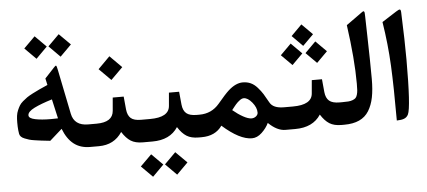

<svg xmlns="http://www.w3.org/2000/svg" viewBox="-58 -863 2707 1218"><g transform="rotate(-5 1295.0 -253.5)"><path d="M352.1 -730 423.8 -658.7 352.1 -586.9 280.8 -658.7ZM198.7 -730 270 -658.7 198.7 -586.9 127 -658.7ZM255.4 -197.8Q271 -197.8 301.3 -198.7L273.4 -321.8Q202.6 -300.3 159.4 -278.8Q116.2 -257.3 116.2 -233.9Q116.2 -214.4 156.7 -206.1Q197.3 -197.8 255.4 -197.8ZM498.5 0H488.8Q426.8 0 385 -32.7Q343.3 -65.4 318.4 -130.4L240.2 -61Q235.8 -61.5 226.6 -62.5Q197.8 -65.4 183.1 -67.4Q168.5 -69.3 144.3 -72.8Q120.1 -76.2 106.9 -80.3Q93.8 -84.5 78.9 -90.3Q64 -96.2 56.4 -104.2Q48.8 -112.3 46.9 -122.1Q44.9 -132.3 43.7 -144.8Q42.5 -157.2 42 -168.7Q41.5 -180.2 41.5 -194.8Q41.5 -218.3 43.9 -237.1Q46.4 -255.9 53.5 -272.2Q60.5 -288.6 67.9 -301Q75.2 -313.5 90.3 -326.4Q105.5 -339.4 118.4 -348.4Q131.3 -357.4 155.8 -370.1Q180.2 -382.8 199.5 -391.6Q218.8 -400.4 252.9 -415.5L243.7 -457.5L296.9 -514.6Q298.8 -516.6 301.8 -520Q314.5 -534.7 318.4 -532.5Q322.3 -530.3 327.6 -502.9L384.8 -220.7Q400.4 -143.6 488.8 -143.6H498.5Q510.7 -143.6 510.7 -96.2V-60.5Q510.7 0 498.5 0Z M493.7 0Q466.8 0 466.8 -70.3V-86.4Q466.8 -143.6 493.7 -143.6H542Q645.5 -143.6 651.4 -215.8L658.7 -299.8H728.5L736.3 -217.3Q740.2 -179.2 760.3 -161.4Q780.3 -143.6 824.7 -143.6H834.5Q846.7 -143.6 846.7 -96.2V-60.5Q846.7 0 834.5 0H824.2Q777.3 0 748 -18.3Q718.8 -36.6 692.9 -77.6Q642.1 0 544.4 0ZM660.2 -562.5 735.8 -486.8 660.2 -411.6 585 -486.8Z M1023.4 80.1 1095.2 151.4 1023.4 223.1 952.1 151.4ZM870.1 80.1 941.4 151.4 870.1 223.1 798.3 151.4ZM829.6 -143.6H882.8Q1003.4 -143.6 1009.3 -215.8L1016.6 -299.8H1081.5L1089.4 -217.3Q1093.3 -179.2 1114 -161.4Q1134.8 -143.6 1180.2 -143.6H1189.9Q1202.1 -143.6 1202.1 -96.2V-60.5Q1202.1 0 1189.9 0H1179.7Q1132.8 0 1103.5 -18.3Q1074.2 -36.6 1048.3 -77.6Q998 0 885.3 0H829.6Q802.7 0 802.7 -70.3V-86.4Q802.7 -143.6 829.6 -143.6Z M1406.7 -154.3Q1439.9 -126.5 1471.9 -108.9Q1503.9 -91.3 1524.9 -91.3Q1541 -91.3 1553.5 -101.3Q1565.9 -111.3 1565.9 -125Q1565.9 -157.2 1538.8 -190.2Q1511.7 -223.1 1485.8 -223.1Q1480 -223.1 1473.4 -220.5Q1466.8 -217.8 1459.7 -212.2Q1452.6 -206.5 1447 -201.9Q1441.4 -197.3 1434.3 -188.7Q1427.2 -180.2 1423.8 -176Q1420.4 -171.9 1413.8 -163.3Q1407.2 -154.8 1406.7 -154.3ZM1185.1 -143.6H1197.8Q1274.9 -143.6 1324.2 -201.7Q1374 -261.2 1396.5 -281.2Q1443.8 -323.7 1488.3 -323.7Q1516.1 -323.7 1538.8 -313.5Q1561.5 -303.2 1581.3 -280.8Q1601.1 -258.3 1613.8 -238Q1626.5 -217.8 1646 -182.1Q1667 -143.6 1735.4 -143.6H1744.1Q1756.3 -143.6 1756.3 -86.4V-60.5Q1756.3 0 1744.1 0H1732.4Q1679.7 0 1624.5 -53.7Q1609.4 -21.5 1579.6 6.6Q1549.8 34.7 1516.6 34.7Q1438.5 34.7 1329.6 -62Q1286.6 0 1198.7 0H1185.1Q1158.2 0 1158.2 -70.3V-86.4Q1158.2 -143.6 1185.1 -143.6Z M1891.1 -657.7 1959.5 -589.4 1891.1 -521 1823.2 -589.4ZM1969.7 -542.5 2038.1 -474.1 1969.7 -405.8 1901.4 -474.1ZM1813 -542.5 1881.3 -474.1 1813 -405.8 1744.6 -474.1ZM1739.3 -143.6H1792.5Q1913.1 -143.6 1918.9 -215.8L1926.3 -299.8H1991.2L1999 -217.3Q2002.9 -179.2 2023.7 -161.4Q2044.4 -143.6 2089.8 -143.6H2099.6Q2111.8 -143.6 2111.8 -96.2V-60.5Q2111.8 0 2099.6 0H2089.4Q2042.5 0 2013.2 -18.3Q1983.9 -36.6 1958 -77.6Q1907.7 0 1794.9 0H1739.3Q1712.4 0 1712.4 -70.3V-86.4Q1712.4 -143.6 1739.3 -143.6Z M2094.7 -143.6H2105.5Q2130.4 -143.6 2145.8 -144.8Q2161.1 -146 2173.6 -150.9Q2186 -155.8 2192.4 -162.1Q2198.7 -168.5 2202.9 -182.1Q2207 -195.8 2208 -211.4Q2209 -227.1 2209 -252.9Q2209 -408.2 2178.2 -627.9L2265.6 -690.4Q2267.6 -691.9 2272.9 -695.8Q2278.3 -699.7 2279.8 -700.7Q2281.2 -701.7 2284.9 -704.1Q2288.6 -706.5 2289.1 -706.1Q2289.6 -705.6 2292 -706.1Q2294.4 -706.5 2294.7 -704.6Q2294.9 -702.6 2296.4 -700.7Q2297.9 -698.7 2297.9 -694.6Q2297.9 -690.4 2298.3 -685.8Q2298.8 -681.2 2298.8 -674.3Q2299.8 -628.9 2301.8 -548.1Q2303.7 -467.3 2304.9 -400.9Q2306.2 -334.5 2306.2 -274.4Q2306.2 -206.1 2296.4 -157.2Q2286.6 -108.4 2264.2 -72Q2241.7 -35.6 2202.6 -17.8Q2163.6 0 2107.4 0H2094.7Q2067.9 0 2067.9 -70.3V-86.4Q2067.9 -143.6 2094.7 -143.6Z M2405.3 -627.9 2497.1 -686.5Q2515.6 -698.7 2522 -697.3Q2528.3 -695.8 2528.8 -677.7Q2536.1 -494.6 2536.1 -377.4Q2536.1 -73.2 2514.6 -29.3Q2505.9 -11.7 2488.5 -4.9Q2471.2 2 2441.4 2.4Q2441.4 -210.9 2434.8 -347.4Q2428.2 -483.9 2405.3 -627.9Z"/></g></svg>

Font: Sahel SemiBold WOL
Style: SemiBold-WOL
Weight: 600
Foundry: Saber Rastikerdar (saber.rastikerdar@gmail.com)
Version: Version 3.4.0